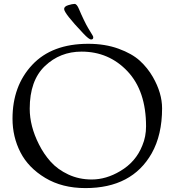

<svg xmlns="http://www.w3.org/2000/svg" viewBox="-20 -946 893 982"><path d="M308 -900C308 -885.3 340.7 -843.7 406 -775C425.3 -754.3 438.7 -744 446 -744C453.3 -744 457 -747.7 457 -755C457 -757.7 456 -760.7 454 -764L445 -779L430.5 -803C424.8 -812.3 417.5 -826.3 408.5 -845C399.5 -863.7 391.3 -881.8 384 -899.5C376.7 -917.2 369.2 -926 361.5 -926C353.8 -926 343 -923.8 329 -919.5C315 -915.2 308 -908.7 308 -900ZM44 -339C44 -277 57.5 -219.7 84.5 -167C111.5 -114.3 153.8 -70.7 211.5 -36C269.2 -1.3 337.7 16 417 16C575.7 16 688.7 -43.3 756 -162C791.3 -224.7 809 -301.3 809 -392C809 -444 793.3 -497.3 762 -552C744 -583.3 721.7 -611.2 695 -635.5C668.3 -659.8 632 -680.3 586 -697C540 -713.7 488.3 -722 431 -722C307.7 -722 212.3 -686.2 145 -614.5C77.7 -542.8 44 -451 44 -339ZM132 -390C132 -486 157.8 -558.7 209.5 -608C261.2 -657.3 323.7 -682 397 -682C490.3 -682 568.7 -648.5 632 -581.5C695.3 -514.5 727 -420.7 727 -300C727 -264.7 720.7 -232 708 -202C686 -146 648.3 -102.3 595 -71C547 -42.3 498.3 -28 449 -28C405.7 -28 365.8 -36.5 329.5 -53.5C293.2 -70.5 263.2 -92.2 239.5 -118.5C215.8 -144.8 195.7 -174.7 179 -208C147.7 -270 132 -330.7 132 -390Z"/></svg>

Font: Sorts Mill Goudy
Style: Regular
Weight: 400
Version: Version 003.101